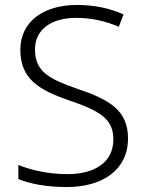

<svg xmlns="http://www.w3.org/2000/svg" viewBox="-20 -744 586 774"><path d="M496 -186C496 -301 419 -343 292 -386C183 -424 121 -453 121 -544C121 -628 190 -672 288 -672C345 -672 403 -660 459 -636L478 -686C422 -711 360 -724 290 -724C159 -724 62 -660 62 -543C62 -428 135 -382 254 -341C380 -298 437 -267 437 -182C437 -89 361 -42 252 -42C173 -42 104 -59 54 -79V-22C100 -4 163 10 249 10C392 10 496 -58 496 -186Z"/></svg>

Font: Noto Sans Kannada Light
Style: Regular
Weight: 300
Designer: Jelle Bosma - Monotype Design Team
Foundry: Monotype Imaging Inc.
Version: Version 2.005